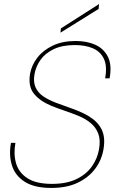

<svg xmlns="http://www.w3.org/2000/svg" viewBox="-20 -914 583 946"><path d="M233 12Q150 12 102.5 -18Q55 -48 39 -98.5Q23 -149 34 -210H56Q46 -156 59 -110Q72 -64 115 -36Q158 -8 236 -8Q307 -8 355.5 -31Q404 -54 432 -93Q460 -132 468 -179Q476 -225 464 -256Q452 -287 426.5 -308Q401 -329 368 -342.5Q335 -356 299.5 -368Q264 -380 232 -393Q177 -416 147.5 -452Q118 -488 128 -550Q136 -594 164.5 -630.5Q193 -667 240.5 -689.5Q288 -712 353 -712Q409 -712 450.5 -693Q492 -674 512 -633.5Q532 -593 520 -528H498Q509 -589 491.5 -625Q474 -661 436.5 -676.5Q399 -692 349 -692Q286 -692 244 -671.5Q202 -651 179.5 -619Q157 -587 150 -549Q143 -510 155.5 -483Q168 -456 194.5 -438.5Q221 -421 255 -408Q289 -395 325.5 -382.5Q362 -370 395 -354Q419 -342 439 -326.5Q459 -311 473 -290Q487 -269 491.5 -242Q496 -215 490 -179Q481 -125 448.5 -82Q416 -39 362.5 -13.5Q309 12 233 12ZM278 -753 280 -774 468 -894 466 -870Z"/></svg>

Font: DM Sans 20pt Thin
Style: Italic
Weight: 250
Italic angle: -10°
Version: Version 4.004;gftools[0.9.30]